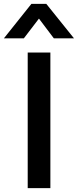

<svg xmlns="http://www.w3.org/2000/svg" viewBox="-65 -971 402 991"><path d="M78 -700H195V0H78ZM97 -951H174L317 -773H213L136 -875L58 -773H-45Z"/></svg>

Font: Bai Jamjuree SemiBold
Style: Regular
Weight: 600
Version: Version 1.000; ttfautohint (v1.6)